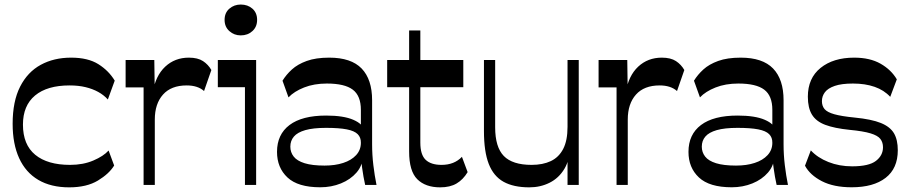

<svg xmlns="http://www.w3.org/2000/svg" viewBox="-20 -815 4000 846"><path d="M285 10.5Q204.4 10.5 148.7 -22.4Q93.1 -55.2 64.4 -117.9Q35.7 -180.6 35.7 -269.4Q35.7 -368.7 68.7 -433.3Q101.6 -497.9 159.6 -529.4Q217.5 -561 293.2 -561Q367.7 -561 413.5 -532.2Q459.3 -503.4 485.5 -459.7L455.2 -376.6Q437.4 -396.4 412.8 -409.9Q388.3 -423.4 357 -431Q325.7 -438.6 286.6 -438.6Q187.9 -438.6 134.5 -394.2Q81.1 -349.8 81.1 -265.9Q81.1 -177.6 135.2 -133Q189.2 -88.5 288.8 -88.5Q346.3 -88.5 391.2 -107.7Q436.2 -126.9 458.5 -151.8L483 -85.7Q461 -49.5 411.6 -19.5Q362.1 10.5 285 10.5Z M662.1 -288V0H612.7V-429.8H533.5V-550.5H659.9L662.1 -397.8L652.9 -407.5Q665.4 -481.5 708 -521.3Q750.6 -561 811.9 -561Q851.4 -561 874.5 -545.8Q897.6 -530.6 911.3 -506.5L879.1 -413.9Q851.3 -438.6 802.5 -438.6Q734.2 -438.6 698.2 -398.2Q662.1 -357.7 662.1 -288Z M1040.8 -659.1Q1011.6 -659.1 990.6 -678Q969.6 -696.8 969.6 -727.4Q969.6 -758.6 990.6 -776.8Q1011.5 -795 1040.9 -795Q1071.6 -795 1092.3 -776.8Q1112.9 -758.6 1112.9 -727.4Q1112.9 -696.8 1092.2 -678Q1071.5 -659.1 1040.8 -659.1ZM1059.3 0V-430.9H939.8V-550.5H1108.6V0Z M1589 0Q1581.1 -35 1575.6 -75.3Q1570.1 -115.6 1570.1 -153.7V-331Q1570.1 -393.1 1534.3 -420Q1498.6 -446.9 1420.3 -446.9Q1363.7 -446.9 1319.8 -429.5Q1275.9 -412.1 1251.2 -385.9L1224.8 -459.4Q1240.9 -485.8 1266.2 -508.9Q1291.6 -532 1331.7 -546.5Q1371.8 -561 1430.6 -561Q1527.2 -561 1573.4 -513.2Q1619.6 -465.3 1619.6 -373.2V-179Q1619.6 -133.2 1625.1 -87.3Q1630.6 -41.4 1639 0ZM1391.2 10.2Q1292.7 10.2 1246.6 -33.1Q1200.6 -76.3 1200.6 -145.8Q1200.6 -222.6 1255.8 -264.2Q1311 -305.8 1417 -305.8Q1494 -305.8 1536.9 -287.1Q1579.8 -268.4 1582.9 -242L1578.8 -127.1Q1577.8 -85.7 1551.1 -54.8Q1524.4 -24 1482.3 -6.9Q1440.2 10.2 1391.2 10.2ZM1410.1 -85.4Q1456.6 -85.4 1492.3 -97.1Q1528.1 -108.7 1549.1 -131.4Q1570.1 -154.1 1570.1 -185.9Q1570.6 -209.2 1556.1 -223.8Q1541.6 -238.4 1507.9 -245Q1474.3 -251.6 1416.8 -251.6Q1360 -251.6 1325.4 -241.7Q1290.8 -231.8 1275.1 -213.4Q1259.3 -195 1259.3 -168.8Q1259.3 -144 1274.1 -125.1Q1288.8 -106.2 1322.2 -95.8Q1355.7 -85.4 1410.1 -85.4Z M1919.5 10.5Q1854.6 10.5 1818.6 -25.3Q1782.7 -61.1 1782.7 -147.5V-680.8H1832.1V-186.4Q1832.1 -133.1 1855.6 -110.8Q1879.1 -88.5 1925.6 -88.5Q1981.7 -88.5 2015.4 -124L2040.5 -56.6Q2020.6 -23.5 1991.8 -6.5Q1963.1 10.5 1919.5 10.5ZM1686 -430.9V-550.5H2021.4V-430.9Z M2312.3 10.5Q2243.1 10.5 2199 -13.9Q2154.8 -38.4 2133.6 -92.7Q2112.4 -147 2112.4 -237.8V-550.5H2161.8V-254.1Q2161.8 -166.8 2199.9 -127.7Q2238.1 -88.5 2322.5 -88.5Q2371.6 -88.5 2406.9 -105.1Q2442.3 -121.8 2461.5 -158.7Q2480.7 -195.7 2480.7 -256.2L2491.3 -172.8Q2491.3 -111.6 2466.8 -70.9Q2442.3 -30.2 2401.8 -9.9Q2361.3 10.5 2312.3 10.5ZM2480.7 0V-550.5H2530.1V0Z M2746.1 -288V0H2696.7V-429.8H2617.5V-550.5H2743.9L2746.1 -397.8L2736.9 -407.5Q2749.4 -481.5 2792 -521.3Q2834.6 -561 2895.9 -561Q2935.4 -561 2958.5 -545.8Q2981.6 -530.6 2995.3 -506.5L2963.1 -413.9Q2935.3 -438.6 2886.5 -438.6Q2818.2 -438.6 2782.2 -398.2Q2746.1 -357.7 2746.1 -288Z M3402 0Q3394.1 -35 3388.6 -75.3Q3383.1 -115.6 3383.1 -153.7V-331Q3383.1 -393.1 3347.3 -420Q3311.6 -446.9 3233.3 -446.9Q3176.7 -446.9 3132.8 -429.5Q3088.9 -412.1 3064.2 -385.9L3037.8 -459.4Q3053.9 -485.8 3079.2 -508.9Q3104.6 -532 3144.7 -546.5Q3184.8 -561 3243.6 -561Q3340.2 -561 3386.4 -513.2Q3432.6 -465.3 3432.6 -373.2V-179Q3432.6 -133.2 3438.1 -87.3Q3443.6 -41.4 3452 0ZM3204.2 10.2Q3105.7 10.2 3059.6 -33.1Q3013.6 -76.3 3013.6 -145.8Q3013.6 -222.6 3068.8 -264.2Q3124 -305.8 3230 -305.8Q3307 -305.8 3349.9 -287.1Q3392.8 -268.4 3395.9 -242L3391.8 -127.1Q3390.8 -85.7 3364.1 -54.8Q3337.4 -24 3295.3 -6.9Q3253.2 10.2 3204.2 10.2ZM3223.1 -85.4Q3269.6 -85.4 3305.3 -97.1Q3341.1 -108.7 3362.1 -131.4Q3383.1 -154.1 3383.1 -185.9Q3383.6 -209.2 3369.1 -223.8Q3354.6 -238.4 3320.9 -245Q3287.3 -251.6 3229.8 -251.6Q3173 -251.6 3138.4 -241.7Q3103.8 -231.8 3088.1 -213.4Q3072.3 -195 3072.3 -168.8Q3072.3 -144 3087.1 -125.1Q3101.8 -106.2 3135.2 -95.8Q3168.7 -85.4 3223.1 -85.4Z M3732.6 10.2Q3653.4 10.2 3601.3 -16.7Q3549.1 -43.6 3527 -84.8L3552.7 -152.4Q3582.3 -120.1 3630.3 -101.1Q3678.2 -82.1 3734.7 -82.1Q3808.4 -82.1 3839.6 -106.1Q3870.7 -130.1 3870.7 -166.1Q3870.7 -187.9 3859.1 -202.8Q3847.6 -217.8 3815.8 -227.4Q3784.1 -237.1 3723.3 -242.9Q3656.8 -249.7 3616.3 -264.9Q3575.9 -280.1 3557.7 -309.9Q3539.6 -339.7 3539.6 -388.8Q3539.6 -470.6 3595.7 -515.8Q3651.8 -561 3743.6 -561Q3813.2 -561 3860 -534.3Q3906.8 -507.6 3931.6 -465.4L3902.6 -388.3Q3875.4 -417.9 3833.8 -432.4Q3792.2 -446.9 3738.4 -446.9Q3688.1 -446.9 3658.1 -436.5Q3628.1 -426.1 3614.8 -408.7Q3601.6 -391.2 3601.6 -369.3Q3601.6 -348.4 3613.2 -334.4Q3624.9 -320.4 3656.3 -311.6Q3687.7 -302.7 3746.6 -296.9Q3820.1 -289.7 3861.2 -273.1Q3902.2 -256.4 3919.1 -227.7Q3935.9 -199 3935.9 -152.9Q3935.9 -72.8 3882.2 -31.3Q3828.6 10.2 3732.6 10.2Z"/></svg>

Font: Savate ExtraLight
Style: Regular
Weight: 200
Designer: Max Esnée
Foundry: Plomb Type
Version: Version 2.000